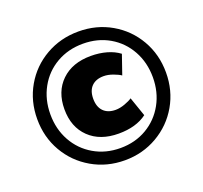

<svg xmlns="http://www.w3.org/2000/svg" viewBox="-123 -853 1062 1002"><g transform="rotate(-20 407.5 -352.5)"><path d="M50 -353Q50 -453 97 -534.5Q144 -616 226 -663Q308 -710 408 -710Q508 -710 589.5 -663Q671 -616 718 -534.5Q765 -453 765 -353Q765 -253 718 -171.5Q671 -90 589 -42.5Q507 5 408 5Q308 5 226 -42.5Q144 -90 97 -171.5Q50 -253 50 -353ZM692 -353Q692 -435 655.5 -501Q619 -567 554.5 -604.5Q490 -642 408 -642Q326 -642 261 -604.5Q196 -567 159.5 -501Q123 -435 123 -353Q123 -271 159.5 -205Q196 -139 261 -101Q326 -63 408 -63Q490 -63 554.5 -101Q619 -139 655.5 -205Q692 -271 692 -353ZM201 -353Q201 -451 261.5 -509.5Q322 -568 425 -568Q472 -568 512.5 -556.5Q553 -545 582 -523L545 -416Q531 -426 503.5 -436Q476 -446 452 -446Q409 -446 385 -422Q361 -398 361 -353Q361 -308 385 -283.5Q409 -259 452 -259Q476 -259 503.5 -269Q531 -279 545 -289L582 -182Q522 -137 425 -137Q322 -137 261.5 -195.5Q201 -254 201 -353Z"/></g></svg>

Font: wassup Sans
Style: Black
Weight: 900
Version: Version 2.001